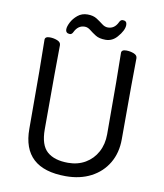

<svg xmlns="http://www.w3.org/2000/svg" viewBox="-96 -954 902 1056"><g transform="rotate(10 355.0 -426.0)"><path d="M342.8 23.9Q100.6 23.9 101.1 -198.2Q101.1 -586.4 98.1 -694.8Q98.1 -712.9 125 -712.9Q147 -712.9 167 -704.8Q187 -696.8 187 -680.2Q185.1 -584 185.1 -210Q185.1 -122.1 225.6 -86.4Q266.1 -50.8 342.8 -50.8Q397 -50.8 439 -75.4Q481 -100.1 504.4 -143.6Q527.8 -187 527.8 -242.2Q527.8 -595.2 524.9 -696.8Q524.9 -714.8 551.8 -714.8Q573.7 -714.8 593.8 -707Q613.8 -699.2 613.8 -682.1Q611.8 -594.2 611.8 -230Q611.8 -153.8 577.9 -96.4Q543.9 -39.1 483.4 -7.6Q422.9 23.9 342.8 23.9ZM230 -750Q206.1 -750 206.1 -772.9Q206.1 -788.1 218 -811.5Q230 -835 252.9 -854Q275.9 -873 307.9 -873Q339.8 -873 360.4 -859.6Q380.9 -846.2 396.5 -834Q412.1 -821.8 429.2 -821.8Q466.3 -821.8 484.9 -860.8Q491.7 -876 503.9 -876Q526.9 -876 526.9 -853Q526.9 -822.3 492.2 -783.2Q466.3 -753.4 429.2 -752.9Q393.1 -752.9 372.6 -765.9Q352.1 -778.8 336.4 -791.5Q320.8 -804.2 304.2 -804.2Q267.1 -804.2 248 -765.1Q241.2 -750 230 -750Z"/></g></svg>

Font: LXGW WenKai Screen R
Style: Regular
Weight: 400
Designer: Fontworks Inc.
Version: Version 1.235;May 31, 2022